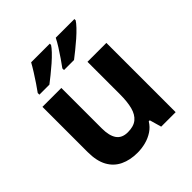

<svg xmlns="http://www.w3.org/2000/svg" viewBox="-206 -913 1070 1070"><g transform="rotate(-45 328.5 -378.0)"><path d="M579 -546V0H465L445 -70H437Q420 -42 393.5 -24.5Q367 -7 335 1.5Q303 10 269 10Q211 10 167 -11Q123 -32 99 -76Q75 -120 75 -190V-546H224V-227Q224 -169 245 -139Q266 -109 312 -109Q358 -109 383.5 -130Q409 -151 419.5 -191Q430 -231 430 -289V-546ZM547 -756Q539 -743 520 -723Q501 -703 476 -681Q451 -659 426.5 -639.5Q402 -620 384 -606H305V-619Q319 -638 337 -664Q355 -690 372 -717Q389 -744 400 -766H547ZM353 -756Q345 -743 326 -723Q307 -703 282 -681Q257 -659 232.5 -639.5Q208 -620 190 -606H111V-619Q125 -638 142.5 -664Q160 -690 177 -717Q194 -744 206 -766H353Z"/></g></svg>

Font: Noto Sans Myanmar
Style: Regular
Weight: 400
Designer: Monotype Design Team
Foundry: Monotype Imaging Inc.
Version: Version 2.107